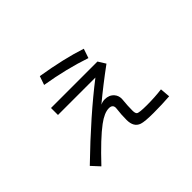

<svg xmlns="http://www.w3.org/2000/svg" viewBox="-131 -943 1263 1263"><g transform="rotate(-45 500.0 -312.0)"><path d="M234.9 -464.8H667L699.2 -413.1Q585.9 -330.1 484.9 -246.1Q505.4 -255.4 524.9 -255.4Q565.9 -255.4 589.4 -228.5Q607.4 -208 607.4 -178.2Q607.4 -171.9 606 -160.2Q601.6 -120.1 601.6 -74.2Q601.6 -48.3 610.8 -41Q622.1 -31.7 695.3 -31.7Q768.1 -31.7 833 -40L838.9 30.3Q768.1 35.6 689.5 35.6Q607.9 35.6 579.6 25.9Q530.8 9.3 530.8 -57.6Q530.8 -107.9 536.6 -151.9Q537.6 -159.7 537.6 -164.1Q537.6 -194.8 502.9 -194.8Q460.4 -194.8 400.9 -150.4Q326.2 -95.2 197.8 41L146 -15.1Q386.7 -248.5 583 -399.9H234.9ZM641.1 -522.9Q490.2 -574.2 310.1 -604L331.1 -665Q524.4 -633.8 663.1 -587.9Z"/></g></svg>

Font: BIZ UDGothic
Style: Regular
Weight: 400
Monospace: yes
Designer: TypeBank Co., Ltd.
Foundry: Morisawa Inc.
Version: Version 1.05